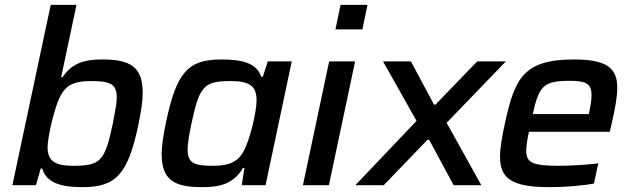

<svg xmlns="http://www.w3.org/2000/svg" viewBox="-20 -763 2611 791"><path d="M320 8C458 8 507 -45 550 -248C561 -303 568 -345 568 -380C568 -486 519 -518 402 -518C331 -518 277 -505 238 -445H232L295 -743H189L31 0H128L148 -69H154C172 -5 241 8 320 8ZM281 -80C205 -80 176 -101 176 -157C176 -197 206 -335 235 -378C257 -415 291 -429 354 -429C432 -429 461 -419 461 -361C461 -337 454 -303 445 -255C412 -98 394 -80 281 -80Z M812 8C879 8 941 -2 981 -71H987L976 0H1074L1182 -510H1083L1063 -447H1056C1037 -504 977 -518 891 -518C754 -518 707 -464 664 -260C653 -207 646 -163 646 -130C646 -23 695 8 812 8ZM860 -80C782 -80 753 -89 753 -147C753 -172 759 -207 769 -255C802 -410 821 -429 931 -429C1009 -429 1037 -408 1037 -350C1037 -299 1008 -181 982 -137C960 -98 926 -80 860 -80Z M1383 -743 1362 -642H1473L1494 -743ZM1336 -510 1228 0H1335L1443 -510Z M1696 -265 1444 0H1561L1741 -187H1748L1849 0H1963L1820 -257L2064 -510H1946L1774 -332H1768L1673 -510H1558Z M2245 8C2306 8 2382 2 2427 -7L2445 -90C2397 -84 2329 -80 2284 -80C2178 -80 2148 -91 2148 -141C2148 -161 2152 -187 2159 -220H2492L2500 -254C2514 -314 2523 -365 2523 -401C2523 -482 2481 -518 2344 -518C2136 -518 2100 -439 2060 -254C2048 -199 2040 -153 2040 -117C2040 -27 2089 8 2245 8ZM2406 -293H2175C2200 -407 2218 -430 2325 -430C2389 -430 2417 -422 2417 -371C2417 -354 2414 -332 2408 -304Z"/></svg>

Font: Saira UNSAM Medium Italic
Style: Regular
Weight: 500
Italic angle: -12°
Designer: Hector Gatti with collaboration of the Omnibus-Type team
Foundry: Omnibus-Type
Version: Version 0.072;PS 000.072;hotconv 1.0.88;makeotf.lib2.5.64775